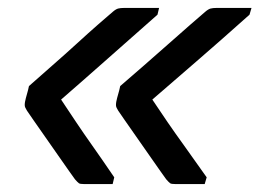

<svg xmlns="http://www.w3.org/2000/svg" viewBox="-20 -542 654 484"><path d="M268 -95 264 -78H192Q182 -78 179 -80Q176 -82 169 -90Q166 -94 154 -111Q142 -128 126 -151Q110 -174 93.5 -197.5Q77 -221 64.5 -239Q52 -257 48 -263Q43 -271 42.5 -275Q42 -279 43 -285Q45 -295 48 -305Q51 -315 53 -325Q81 -350 112.5 -377.5Q144 -405 173.5 -432Q203 -459 227 -480Q251 -501 264 -512Q272 -519 278 -520.5Q284 -522 293 -522H381L377 -505Q301 -438 244 -387.5Q187 -337 134 -291Q154 -261 172 -234Q190 -207 213 -174.5Q236 -142 268 -95ZM501 -95 496 -78H422Q412 -78 409 -80Q406 -82 399 -90Q396 -94 384 -111Q372 -128 356 -151Q340 -174 323.5 -197.5Q307 -221 294.5 -239Q282 -257 278 -263Q273 -271 272.5 -275Q272 -279 273 -285Q275 -295 278 -305Q281 -315 283 -325Q312 -350 343.5 -377.5Q375 -405 405.5 -432Q436 -459 460 -480Q484 -501 497 -512Q505 -519 511 -520.5Q517 -522 526 -522H614L609 -505Q534 -438 475.5 -387.5Q417 -337 364 -291Q384 -261 402.5 -234Q421 -207 444.5 -174.5Q468 -142 501 -95Z"/></svg>

Font: Recursive Mn Lnr St Med
Style: Italic
Weight: 500
Italic angle: -15°
Monospace: yes
Version: Version 1.079;hotconv 1.0.112;makeotfexe 2.5.65598; ttfautoh